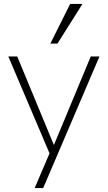

<svg xmlns="http://www.w3.org/2000/svg" viewBox="-20 -769 544 969"><path d="M438 -484H482L198 180H155L230 5L22 -484H67L252 -37ZM270 -549H234L334 -749H396Z"/></svg>

Font: wassup Sans
Style: Light
Weight: 200
Version: Version 2.001